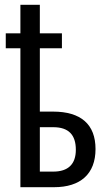

<svg xmlns="http://www.w3.org/2000/svg" viewBox="-20 -780 452 800"><path d="M146 -760H65V-641H4V-579H65V0H205C315 0 378 -55 378 -159C378 -262 317 -315 201 -315H146V-579H238V-641H146ZM202 -250C266 -250 296 -218 296 -156C296 -96 264 -65 202 -65H146V-250Z"/></svg>

Font: Noto Sans UI Condensed
Style: Regular
Weight: 400
Width: 3
Designer: Monotype Design Team
Foundry: Monotype Imaging Inc.
Version: Version 1.901